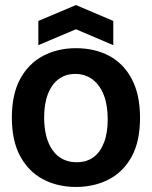

<svg xmlns="http://www.w3.org/2000/svg" viewBox="-20 -727 602 761"><path d="M281 14Q208 14 150.5 -16.5Q93 -47 60 -108Q27 -169 27 -261Q27 -354 60.5 -415Q94 -476 151.5 -506Q209 -536 281 -536Q356 -536 413 -505.5Q470 -475 502.5 -413.5Q535 -352 535 -260Q535 -166 501.5 -105.5Q468 -45 410.5 -15.5Q353 14 281 14ZM284 -84Q323 -84 350 -103.5Q377 -123 392 -161.5Q407 -200 407 -253Q407 -310 391.5 -350Q376 -390 347 -412Q318 -434 278 -434Q240 -434 212.5 -413.5Q185 -393 170 -354.5Q155 -316 155 -262Q155 -178 189 -131Q223 -84 284 -84ZM132 -548V-644L281 -707L429 -644V-548L281 -611Z"/></svg>

Font: Bricolage Grotesque 96pt ExtraBold 96pt SemiBold
Style: Regular
Weight: 600
Version: Version 1.001;gftools[0.9.33.dev8+g029e19f]